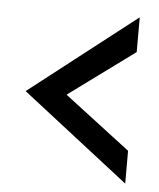

<svg xmlns="http://www.w3.org/2000/svg" viewBox="-43 -571 489 589"><g transform="rotate(5 201.5 -277.0)"><path d="M35 -277 364 -21V-122L161 -277L364 -426V-533Z"/></g></svg>

Font: Charger Eco
Style: Regular
Weight: 1000
Designer: Jasper
Foundry: Cannot Into Space Fonts
Version: Version 1.1